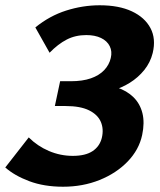

<svg xmlns="http://www.w3.org/2000/svg" viewBox="-25 -693 607 728"><path d="M214 15Q142 15 86 -6Q30 -27 -5 -58L84 -172Q117 -139 160.5 -120.5Q204 -102 251 -102Q299 -102 326 -120Q353 -138 361 -170Q369 -203 357.5 -230.5Q346 -258 313 -274.5Q280 -291 223 -291H183L203 -385H243Q288 -385 319.5 -396Q351 -407 370 -427Q389 -447 395 -473Q401 -498 391 -518Q381 -538 358 -549Q335 -560 302 -560Q261 -560 228 -543Q195 -526 163 -493L109 -589Q163 -633 226 -653Q289 -673 353 -673Q426 -673 475 -650Q524 -627 545.5 -586.5Q567 -546 554 -492Q545 -456 522 -427.5Q499 -399 467 -379Q435 -359 398 -349Q361 -339 324 -339L332 -374Q380 -374 418 -361.5Q456 -349 481 -324.5Q506 -300 515 -264Q524 -228 514 -181Q502 -125 459 -80.5Q416 -36 352.5 -10.5Q289 15 214 15Z"/></svg>

Font: Ysabeau Infant ExtraBold
Style: Italic
Weight: 800
Italic angle: -12°
Designer: Christian Thalmann (Catharsis Fonts)
Version: Version 2.001;gftools[0.9.30]; featfreeze: ss01,ss02,lnum